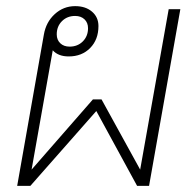

<svg xmlns="http://www.w3.org/2000/svg" viewBox="-20 -606 634 626"><path d="M568 -576 466 0H427L294 -244L79 0H36L123 -493Q130 -534 158.5 -560Q187 -586 225 -586Q259 -586 280 -568Q301 -550 301 -521Q301 -477 274 -449.5Q247 -422 204 -422Q170 -422 152 -442L83 -53L283 -282H311L437 -53L530 -576ZM165 -494Q165 -476 176.5 -465Q188 -454 207 -454Q233 -454 250 -471Q267 -488 267 -514Q267 -532 255.5 -543Q244 -554 225 -554Q199 -554 182 -537Q165 -520 165 -494Z"/></svg>

Font: Sarabun Thin
Style: Italic
Weight: 250
Italic angle: -10°
Designer: Suppakit Chalermlarp | Katatrad Co.,Ltd.
Foundry: Cadson Demak Co.,Ltd.
Version: Version 1.000; ttfautohint (v1.6)